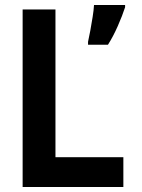

<svg xmlns="http://www.w3.org/2000/svg" viewBox="-20 -752 570 772"><path d="M334 -584Q338 -601 343 -628.5Q348 -656 352.5 -684Q357 -712 358 -732H483V-723Q472 -689 453.5 -647Q435 -605 414 -572H334ZM71 0V-714H203V-120H476V0Z"/></svg>

Font: Noto Sans Mono Condensed
Style: Bold
Weight: 700
Width: 3
Designer: Monotype Design Team
Foundry: Monotype Imaging Inc.
Version: Version 2.014